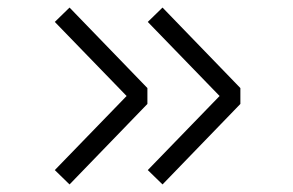

<svg xmlns="http://www.w3.org/2000/svg" viewBox="-20 -524 776 508"><path d="M125 -36ZM315 -270 125 -74 164 -36 370 -249V-291L164 -504L125 -466ZM561 -270 371 -74 410 -36 616 -249V-291L410 -504L371 -466Z"/></svg>

Font: Biryani ExtraLight
Style: Regular
Weight: 275
Designer: Dan Reynolds and Mathieu Reguer
Foundry: Dan Reynolds and Mathieu Reguer
Version: Version 1.004; ttfautohint (v1.1) -l 5 -r 5 -G 72 -x 0 -D la